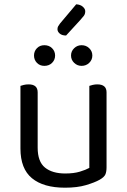

<svg xmlns="http://www.w3.org/2000/svg" viewBox="-20 -859 590 892"><path d="M75 -460Q80 -462 90.5 -464.5Q101 -467 113 -467Q155 -467 155 -430V-173Q155 -108 189 -80.5Q223 -53 283 -53Q323 -53 351 -61.5Q379 -70 395 -79V-460Q400 -462 410.5 -464.5Q421 -467 432 -467Q475 -467 475 -430V-82Q475 -61 469.5 -48.5Q464 -36 443 -24Q420 -11 379.5 1Q339 13 282 13Q182 13 128.5 -31Q75 -75 75 -169ZM236 -601Q236 -581 222 -567Q208 -553 186 -553Q165 -553 151.5 -567Q138 -581 138 -601Q138 -621 151.5 -635Q165 -649 186 -649Q208 -649 222 -635Q236 -621 236 -601ZM409 -601Q409 -581 394.5 -567Q380 -553 359 -553Q339 -553 324.5 -567Q310 -581 310 -601Q310 -621 324.5 -635Q339 -649 359 -649Q380 -649 394.5 -635Q409 -621 409 -601ZM334 -839Q353 -838 364.5 -828Q376 -818 376 -807Q376 -794 369.5 -785.5Q363 -777 353 -766L287 -694Q268 -694 257.5 -703Q247 -712 247 -723Q247 -731 250 -736.5Q253 -742 259 -750Z"/></svg>

Font: Baloo Thambi 2
Style: Regular
Weight: 400
Designer: Aadarsh Rajan and Ek Type
Foundry: Ek Type
Version: Version 1.640;hotconv 1.0.111;makeotfexe 2.5.65597; ttfautoh